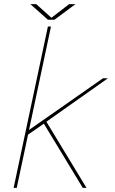

<svg xmlns="http://www.w3.org/2000/svg" viewBox="-20 -910 558 930"><path d="M46 0 212 -781.5H227L118.5 -271L112 -274.5L479 -531H503L197 -315L201 -326.5L399 0H381L190 -315L196 -313.5L109.5 -253.5L117.5 -265.5L61 0ZM127 -890H155.5L233.5 -820H224L315 -890H345.5L244 -814.5H212Z"/></svg>

Font: Epilogue Thin
Style: Italic
Weight: 250
Italic angle: -12°
Designer: Tyler Finck
Foundry: Etcetera Type Co
Version: Version 2.112